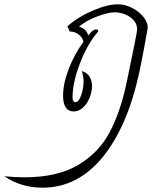

<svg xmlns="http://www.w3.org/2000/svg" viewBox="-258 -510 728 889"><path d="M426 -383Q426 -378 411.5 -300Q397 -222 387 -175Q332 78 216.5 218.5Q101 359 -61 359Q-161 359 -238 306Q-186 311 -146 311Q8 311 104.5 253.5Q201 196 251 100Q301 4 329 -131Q377 -360 377 -373Q377 -400 359.5 -418Q342 -436 318 -444.5Q294 -453 274 -453Q243 -453 193.5 -434.5Q144 -416 108 -387Q144 -375 150 -346L161 -358Q175 -374 188 -374Q196 -374 197 -365Q147 -307 112.5 -217.5Q78 -128 78 -59Q78 -37 91 -37Q107 -37 118 -69.5Q129 -102 129 -131Q129 -154 121 -181Q145 -174 156.5 -155.5Q168 -137 168 -111Q168 -85 157 -57.5Q146 -30 126.5 -12Q107 6 83 6Q58 6 46 -13Q34 -32 34 -66Q34 -123 60 -190.5Q86 -258 128 -316Q127 -332 109 -348Q91 -364 65 -364L54 -388Q102 -431 170.5 -460.5Q239 -490 287 -490Q322 -490 354.5 -473Q387 -456 406.5 -431Q426 -406 426 -383Z"/></svg>

Font: Charmonman
Style: Regular
Weight: 400
Designer: Ekaluck Peanpanawate
Foundry: Cadson Demak Co.,Ltd.
Version: Version 1.000; ttfautohint (v1.6)